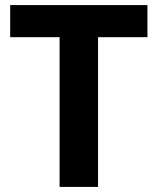

<svg xmlns="http://www.w3.org/2000/svg" viewBox="-20 -734 619 754"><path d="M365 0H214V-588H20V-714H559V-588H365Z"/></svg>

Font: Noto Sans Sinhala
Style: Regular
Weight: 400
Designer: Jelle Bosma - Monotype Design Team
Foundry: Monotype Imaging Inc.
Version: Version 2.006